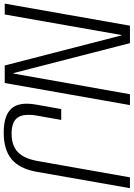

<svg xmlns="http://www.w3.org/2000/svg" viewBox="121 -852 720 1035"><g transform="rotate(90 481.5 -335.0)"><path d="M-16 0H42.5L153.5 -630.5H155L317.5 0H412L531 -675H472.5L361 -47H358.5L197 -675H103ZM680 5.5Q771.5 5.5 822.8 -37Q874 -79.5 890.5 -171.5L979 -675H920.5L833 -180Q820 -105 784.8 -71Q749.5 -37 685.5 -37Q621 -37 598.2 -69.8Q575.5 -102.5 588 -175L611 -304.5H552.5L528 -167Q512.5 -76.5 550.2 -35.5Q588 5.5 680 5.5Z"/></g></svg>

Font: Anybody SemiCondensed Light
Style: Italic
Weight: 300
Width: 4
Italic angle: -10°
Version: Version 1.113;gftools[0.9.25]